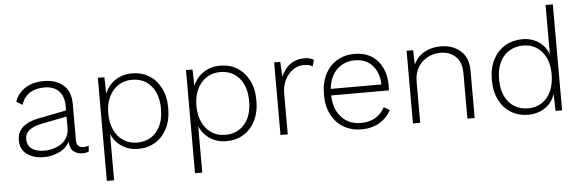

<svg xmlns="http://www.w3.org/2000/svg" viewBox="-55 -919 3985 1317"><g transform="rotate(-5 1937.0 -260.0)"><path d="M395 -329Q395 -393 360 -429.5Q325 -466 260 -466Q203 -466 161.5 -441Q120 -416 101 -360L60 -386Q82 -445 133.5 -477.5Q185 -510 261 -510Q343 -510 394 -466.5Q445 -423 445 -338V-88Q445 -35 493 -35Q514 -35 529 -42L526 -2Q509 7 482 7Q449 7 423 -12Q397 -31 394 -81Q369 -34 319 -12Q269 10 218 10Q147 10 101 -23Q55 -56 55 -119Q55 -176 93 -210Q131 -244 198 -257L395 -296ZM106 -123Q106 -81 137 -57.5Q168 -34 225 -34Q264 -34 303.5 -48.5Q343 -63 369 -94.5Q395 -126 395 -176V-254L223 -220Q164 -208 135 -185Q106 -162 106 -123Z M632 210V-500H677L680 -386Q702 -443 752 -476.5Q802 -510 869 -510Q933 -510 984 -479Q1035 -448 1065 -390Q1095 -332 1095 -250Q1095 -169 1065 -110.5Q1035 -52 983.5 -21Q932 10 867 10Q803 10 754 -22Q705 -54 682 -109V210ZM861 -34Q946 -34 995.5 -92Q1045 -150 1045 -250Q1045 -350 996 -408Q947 -466 863 -466Q810 -466 769.5 -439.5Q729 -413 705.5 -364.5Q682 -316 682 -250Q682 -184 705 -135.5Q728 -87 768.5 -60.5Q809 -34 861 -34Z M1239 210V-500H1284L1287 -386Q1309 -443 1359 -476.5Q1409 -510 1476 -510Q1540 -510 1591 -479Q1642 -448 1672 -390Q1702 -332 1702 -250Q1702 -169 1672 -110.5Q1642 -52 1590.5 -21Q1539 10 1474 10Q1410 10 1361 -22Q1312 -54 1289 -109V210ZM1468 -34Q1553 -34 1602.5 -92Q1652 -150 1652 -250Q1652 -350 1603 -408Q1554 -466 1470 -466Q1417 -466 1376.5 -439.5Q1336 -413 1312.5 -364.5Q1289 -316 1289 -250Q1289 -184 1312 -135.5Q1335 -87 1375.5 -60.5Q1416 -34 1468 -34Z M1846 0V-500H1888L1894 -396Q1913 -447 1954.5 -478.5Q1996 -510 2056 -510Q2096 -510 2119 -493L2107 -449Q2096 -456 2083 -460Q2070 -464 2044 -464Q2006 -464 1972 -440.5Q1938 -417 1917 -375.5Q1896 -334 1896 -280V0Z M2405 10Q2336 10 2282 -21Q2228 -52 2197.5 -110.5Q2167 -169 2167 -250Q2167 -331 2197 -389.5Q2227 -448 2279.5 -479Q2332 -510 2399 -510Q2467 -510 2515.5 -480Q2564 -450 2589.5 -396.5Q2615 -343 2615 -273Q2615 -263 2614.5 -254.5Q2614 -246 2613 -240H2216Q2219 -143 2270.5 -88.5Q2322 -34 2404 -34Q2462 -34 2503.5 -59Q2545 -84 2568 -128L2608 -105Q2580 -52 2527.5 -21Q2475 10 2405 10ZM2398 -466Q2325 -466 2275.5 -418.5Q2226 -371 2217 -285H2566Q2563 -368 2518.5 -417Q2474 -466 2398 -466Z M2758 0V-500H2803L2806 -400Q2829 -453 2879 -481.5Q2929 -510 2992 -510Q3075 -510 3129 -463Q3183 -416 3183 -324V0H3133V-308Q3133 -390 3092 -428Q3051 -466 2987 -466Q2940 -466 2899 -444.5Q2858 -423 2833 -382Q2808 -341 2808 -282V0Z M3551 10Q3486 10 3434.5 -21Q3383 -52 3353 -110.5Q3323 -169 3323 -250Q3323 -332 3354 -390.5Q3385 -449 3437.5 -479.5Q3490 -510 3556 -510Q3619 -510 3667 -478Q3715 -446 3735 -389V-730H3785V0H3740L3737 -118Q3718 -57 3667 -23.5Q3616 10 3551 10ZM3557 -34Q3609 -34 3649.5 -60.5Q3690 -87 3712.5 -136.5Q3735 -186 3735 -254Q3735 -352 3685.5 -409Q3636 -466 3559 -466Q3473 -466 3423 -408Q3373 -350 3373 -250Q3373 -150 3422.5 -92Q3472 -34 3557 -34Z"/></g></svg>

Font: Work Sans Light
Style: Regular
Weight: 300
Designer: Wei Huang
Foundry: Wei Huang
Version: Version 2.012; ttfautohint (v1.8.3)